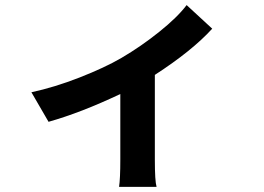

<svg xmlns="http://www.w3.org/2000/svg" viewBox="-20 -647 1040 755"><path d="M713.9 -627 814.5 -534.2Q735.4 -447.3 588.9 -352.5V-19.5Q588.9 65.4 595.7 87.9H448.2Q453.1 55.7 453.1 -19.5V-277.3Q298.8 -204.1 170.9 -168L103.5 -284.2Q194.3 -303.7 293 -342.3Q391.6 -380.9 457 -418.9Q535.2 -464.8 606.4 -522Q677.7 -579.1 713.9 -627Z"/></svg>

Font: GenEi Gothic M Regular
Style: Bold
Weight: 700
Designer: o_tamon (Modified); [Source Han Sans]
Ryoko NISHIZUKA  (kana & ideographs); Paul D. Hunt (Latin, Greek & Cyrillic); Wenl
Version: Version 1.1a;Original Version 1.004